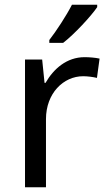

<svg xmlns="http://www.w3.org/2000/svg" viewBox="-20 -786 453 806"><path d="M388 -756V-766H282C259 -721 216 -655 187 -618V-606H245C292 -642 363 -719 388 -756ZM335 -546C260 -546 205 -497 171 -438H167L157 -536H85V0H173V-286C173 -394 246 -466 329 -466C347 -466 370 -463 387 -459L398 -540C380 -544 355 -546 335 -546Z"/></svg>

Font: Noto Sans Elbasan
Style: Regular
Weight: 400
Designer: Monotype Design Team
Foundry: Monotype Imaging Inc.
Version: Version 2.004